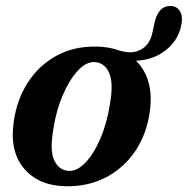

<svg xmlns="http://www.w3.org/2000/svg" viewBox="-20 -621 637 651"><path d="M310.5 -463Q350.5 -462 383.5 -450Q386 -449.5 389.5 -448.5Q429 -437 458 -453Q487 -469 496 -507L504.5 -545.5Q510 -571.5 523.8 -586.5Q537.5 -601.5 560.5 -600.5Q582 -599.5 591.8 -580Q601.5 -560.5 592.5 -526.5Q579.5 -478.5 538.5 -448Q497.5 -417.5 441 -415Q471.5 -385.5 483.8 -341.2Q496 -297 487.5 -240.5Q477 -165.5 438.2 -108.2Q399.5 -51 339 -19.5Q278.5 12 202.5 10.5Q109.5 8.5 60.5 -50.8Q11.5 -110 27 -211Q37.5 -284 74.8 -341.8Q112 -399.5 171.8 -432.2Q231.5 -465 310.5 -463ZM212.5 -41.5Q241.5 -40 270 -70Q298.5 -100 320.5 -151.5Q342.5 -203 352.5 -266.5Q365.5 -339 350.2 -373.5Q335 -408 302.5 -410.5Q272.5 -412.5 243.5 -381Q214.5 -349.5 192.2 -297Q170 -244.5 161 -183.5Q148 -111 163.8 -77.5Q179.5 -44 212.5 -41.5Z"/></svg>

Font: Fraunces 72pt S050 SemiBold
Style: Italic
Weight: 600
Italic angle: -16°
Version: Version 1.000; ttfautohint (v1.8.3)